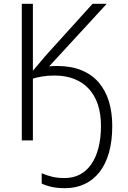

<svg xmlns="http://www.w3.org/2000/svg" viewBox="-20 -734 667 1004"><path d="M237 -387Q246 -388 256.5 -388.5Q267 -389 278 -389Q352 -389 406.5 -366.5Q461 -344 496.5 -302.5Q532 -261 549.5 -203.5Q567 -146 567 -75Q567 3 550 63.5Q533 124 500.5 165.5Q468 207 422.5 228.5Q377 250 320 250Q282 250 253 244Q224 238 198 226V172Q226 184 254 190.5Q282 197 318 197Q363 197 398 178.5Q433 160 457.5 124.5Q482 89 495 38.5Q508 -12 508 -75Q508 -138 492 -186.5Q476 -235 445 -269Q414 -303 368.5 -321Q323 -339 265 -339Q229 -339 200 -334Q171 -329 152 -323V0H94V-714H152V-364Q173 -388 193.5 -413Q214 -438 235 -461L464 -714H538Z"/></svg>

Font: Noto Sans Display Light
Style: Regular
Weight: 300
Designer: Monotype Design Team
Foundry: Monotype Imaging Inc.
Version: Version 2.003